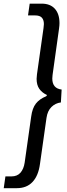

<svg xmlns="http://www.w3.org/2000/svg" viewBox="-50 -862 357 1028"><path d="M268.5 -738Q268.5 -725.5 266 -708L231.5 -461Q230 -450.5 230 -441.5Q230 -388.5 280 -382.5L276 -313.5Q247 -310 225.8 -289.5Q204.5 -269 199 -231L164 16Q155.5 79 124.2 112.2Q93 145.5 40 145.5H-30L-21 82.5H11Q42.5 82.5 59.8 62.5Q77 42.5 82 9L117 -238Q123 -283 142.2 -307.5Q161.5 -332 197 -346.5L202 -353Q175 -365.5 160.5 -386.2Q146 -407 146 -440Q146 -446.5 148 -464.5L183 -711.5Q185 -725.5 185 -733Q185 -755.5 174 -767.5Q163 -779.5 137.5 -779.5H100L109 -842.5H173Q219 -842.5 243.8 -815Q268.5 -787.5 268.5 -738Z"/></svg>

Font: HK Grotesk Medium
Style: Italic
Weight: 500
Italic angle: -8°
Designer: Alfredo Marco Pradil
Foundry: Hanken Design Co.
Version: Version 3.004